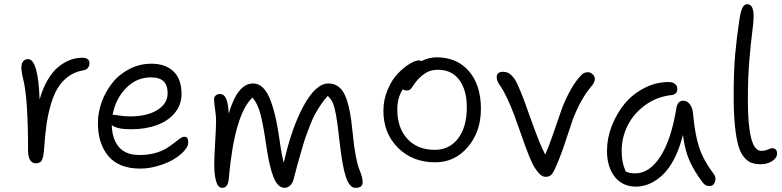

<svg xmlns="http://www.w3.org/2000/svg" viewBox="-20 -822 3769 925"><path d="M152.8 -35.2Q134.8 -35.2 125 -51Q115.2 -66.9 115.2 -94.2Q115.2 -345.7 92.8 -436Q83 -474.6 83 -498Q83 -515.6 91.3 -526.4Q99.6 -537.1 115.2 -537.1Q163.6 -537.1 170.9 -342.8Q186 -397 210 -437.5Q233.9 -478 262 -500.5Q290 -522.9 318.6 -533.4Q347.2 -543.9 377 -543.9Q411.1 -543.9 411.1 -516.1Q411.1 -504.4 403.1 -494.6Q395 -484.9 379.9 -482.9Q340.3 -476.1 310.1 -454.1Q279.8 -432.1 259.8 -400.4Q239.7 -368.7 225.8 -321.8Q211.9 -274.9 204.6 -225.3Q197.3 -175.8 192.9 -110.8Q189.9 -65.9 181.9 -50.5Q173.8 -35.2 152.8 -35.2Z M655.8 -9.8Q553.2 -9.8 502.4 -69.6Q451.7 -129.4 451.7 -230Q451.7 -280.3 470 -330.6Q488.3 -380.9 520.8 -422.1Q553.2 -463.4 602.8 -489.3Q652.3 -515.1 709.5 -515.1Q777.3 -515.1 815.9 -478Q854.5 -440.9 854.5 -369.1Q854.5 -317.4 822.5 -278.3Q790.5 -239.3 735.6 -219.2Q680.7 -199.2 610.8 -199.2Q543.5 -199.2 518.6 -219.2Q519.5 -154.8 551.8 -115Q584 -75.2 652.8 -75.2Q692.4 -75.2 725.6 -84.2Q758.8 -93.3 780 -106.2Q801.3 -119.1 817.4 -132.1Q833.5 -145 846.2 -154.1Q858.9 -163.1 867.7 -163.1Q878.4 -163.1 882.6 -156.2Q886.7 -149.4 886.7 -133.8Q886.7 -116.2 866.7 -94.2Q846.7 -72.3 815.2 -53.7Q783.7 -35.2 740.5 -22.5Q697.3 -9.8 655.8 -9.8ZM528.8 -269Q532.7 -269 556.9 -265.1Q581.1 -261.2 606.4 -261.2Q688.5 -261.2 738 -292Q787.6 -322.8 787.6 -373Q787.6 -411.1 768.3 -430.2Q749 -449.2 706.5 -449.2Q637.7 -449.2 587.2 -397.5Q536.6 -345.7 522.5 -269Z M1050.3 83Q1030.3 83 1021.2 51.5Q1012.2 20 1012.2 -27.8Q1012.2 -63 1016.6 -136Q1021 -209 1021 -243.2Q1021 -262.7 1016.1 -296.4Q1011.2 -330.1 1011.2 -345.2Q1011.2 -355 1019.3 -362.1Q1027.3 -369.1 1039.1 -369.1Q1060.1 -369.1 1069.8 -345.7Q1079.6 -322.3 1082 -274.9Q1124.5 -419.9 1199.2 -419.9Q1248.5 -419.9 1278.6 -349.9Q1308.6 -279.8 1327.1 -146Q1336.9 -74.2 1347.2 -38.1Q1385.7 -209.5 1444.1 -314.7Q1502.4 -419.9 1562 -419.9Q1615.7 -419.9 1641.6 -364Q1667.5 -308.1 1679.2 -180.2Q1685.1 -116.7 1693.8 -71.8Q1702.6 -26.9 1709.7 -9.5Q1716.8 7.8 1721.9 24.2Q1727.1 40.5 1727.1 56.2Q1727.1 83 1692.4 83Q1663.6 83 1646 29.3Q1628.4 -24.4 1615.2 -146Q1606.4 -227.1 1598.9 -268.1Q1591.3 -309.1 1583 -327.1Q1574.7 -345.2 1559.1 -359.9Q1542 -341.8 1526.4 -318.4Q1510.7 -294.9 1499 -274.2Q1487.3 -253.4 1474.1 -219.5Q1460.9 -185.5 1453.1 -163.6Q1445.3 -141.6 1432.6 -97.7Q1419.9 -53.7 1413.8 -31.5Q1407.7 -9.3 1394 43Q1389.2 61.5 1377.2 72.3Q1365.2 83 1351.1 83Q1317.9 83 1297.4 30.8Q1276.9 -21.5 1262.2 -124Q1248 -223.1 1234.4 -273.9Q1220.7 -324.7 1196.3 -352.1Q1109.4 -270.5 1082 40Q1078.6 83 1050.3 83Z M2077.1 -40Q1967.8 -40 1897.5 -109.9Q1827.1 -179.7 1827.1 -288.1Q1827.1 -341.8 1847.7 -390.1Q1868.2 -438.5 1896.7 -467.8Q1925.3 -497.1 1952.6 -513.9Q1980 -530.8 1997.1 -530.8Q2005.9 -530.8 2010.3 -527.8Q2047.4 -545.9 2083 -545.9Q2181.6 -545.9 2239.3 -479Q2296.9 -412.1 2296.9 -297.9Q2296.9 -187.5 2233.9 -113.8Q2170.9 -40 2077.1 -40ZM1894 -294.9Q1894 -205.6 1942.9 -152.8Q1991.7 -100.1 2074.2 -100.1Q2145.5 -100.1 2187.3 -155.5Q2229 -210.9 2229 -304.2Q2229 -388.7 2192.4 -437.3Q2155.8 -485.8 2091.3 -485.8Q2060.1 -485.8 2039.6 -475.3Q2019 -464.8 1996.1 -441.9Q1983.9 -429.7 1974.1 -414.3Q1964.4 -398.9 1958 -392.6Q1951.7 -386.2 1939.9 -386.2Q1926.8 -386.2 1920.9 -392.1Q1894 -351.6 1894 -294.9Z M2609.9 29.8Q2596.7 29.8 2585.7 21.5Q2574.7 13.2 2561 -6.8Q2545.9 -28.8 2529.8 -68.4Q2513.7 -107.9 2491 -173.6Q2468.3 -239.3 2458 -266.1Q2438.5 -317.9 2420.4 -354.5Q2402.3 -391.1 2393.1 -403.8Q2383.8 -416.5 2378.4 -427.2Q2373 -438 2373 -449.2Q2373 -476.1 2402.8 -476.1Q2414.1 -476.1 2423.8 -472.9Q2433.6 -469.7 2441.9 -461.2Q2450.2 -452.6 2456.1 -445.8Q2461.9 -439 2469 -424.1Q2476.1 -409.2 2479.7 -400.9Q2483.4 -392.6 2491.2 -373.3Q2499 -354 2502 -346.2Q2506.3 -335.4 2544.2 -229.5Q2582 -123.5 2606.9 -77.1Q2625.5 -120.6 2646.7 -181.6Q2668 -242.7 2681.6 -283.2Q2695.3 -323.7 2719 -370.4Q2742.7 -417 2772 -451.2Q2780.8 -460.9 2784.9 -464.4Q2789.1 -467.8 2795.9 -470.9Q2802.7 -474.1 2812 -474.1Q2825.2 -474.1 2835.4 -463.9Q2845.7 -453.6 2845.7 -441.9Q2845.7 -427.2 2833 -411.1Q2797.4 -369.1 2772 -319.3Q2746.6 -269.5 2733.4 -228Q2720.2 -186.5 2698.2 -122.3Q2676.3 -58.1 2651.9 -4.9Q2642.6 14.6 2633.5 22.2Q2624.5 29.8 2609.9 29.8Z M3044.4 77.1Q2979.5 77.1 2941.9 30Q2904.3 -17.1 2904.3 -96.2Q2904.3 -154.8 2927 -214.1Q2949.7 -273.4 2988 -320.6Q3026.4 -367.7 3082.8 -397.2Q3139.2 -426.8 3201.2 -426.8Q3219.7 -426.8 3231.4 -418Q3243.2 -409.2 3243.2 -393.1Q3243.2 -366.7 3213.4 -363.8Q3143.1 -355.5 3087.9 -315.2Q3032.7 -274.9 3003.9 -217.3Q2975.1 -159.7 2975.1 -96.2Q2975.1 -66.9 2979 -45.4Q2982.9 -23.9 2994.1 3.9Q3010.7 13.2 3040 13.2Q3108.9 13.2 3161.4 -67.9Q3213.9 -148.9 3238.3 -299.8Q3244.6 -336.9 3271.5 -336.9Q3291 -336.9 3304.2 -318.8Q3317.4 -300.8 3319.3 -271Q3328.1 -173.3 3348.6 -111.3Q3369.1 -49.3 3418.5 16.1Q3431.6 33.2 3424.6 53.7Q3417.5 74.2 3399.4 74.2Q3386.2 74.2 3378.2 69.3Q3370.1 64.5 3362.3 53.2Q3325.2 2.9 3303 -45.2Q3280.8 -93.3 3270 -171.9Q3253.9 -106.4 3228.3 -56.9Q3202.6 -7.3 3172.1 21Q3141.6 49.3 3109.6 63.2Q3077.6 77.1 3044.4 77.1Z M3647 -30.8Q3620.6 -30.8 3602.3 -36.9Q3584 -43 3566.2 -62.7Q3548.3 -82.5 3537.8 -117.9Q3527.3 -153.3 3521 -213.6Q3514.6 -273.9 3514.6 -358.9Q3514.6 -477.5 3521.7 -558.3Q3528.8 -639.2 3543 -732.9Q3549.3 -771 3557.9 -786.4Q3566.4 -801.8 3580.1 -801.8Q3610.8 -801.8 3610.8 -743.2Q3610.8 -717.3 3604 -666.5Q3597.2 -615.7 3590.1 -531.2Q3583 -446.8 3583 -338.9Q3583 -95.2 3647 -95.2Q3665 -95.2 3679.4 -101.6Q3693.8 -107.9 3699.7 -107.9Q3723.6 -107.9 3723.6 -82Q3723.6 -61 3700 -45.9Q3676.3 -30.8 3647 -30.8Z"/></svg>

Font: Shantell Sans Bouncy
Style: Regular
Weight: 300
Designer: Stephen Nixon, Anya Danilova, Shantell Martin
Foundry: Arrow Type
Version: Version 1.006;[9816181b4]